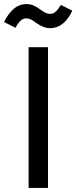

<svg xmlns="http://www.w3.org/2000/svg" viewBox="-40 -920 374 940"><path d="M195 0H100V-689H195ZM137 -808Q123 -819 112 -824.5Q101 -830 89 -830Q73 -830 61 -819Q49 -808 36 -784L-20 -812Q-1 -852 26.5 -876Q54 -900 89 -900Q109 -900 124.5 -893Q140 -886 158 -873Q172 -863 182.5 -857.5Q193 -852 205 -852Q220 -852 232 -862.5Q244 -873 258 -896L314 -868Q295 -826 267 -804Q239 -782 205 -782Q173 -782 137 -808Z"/></svg>

Font: Fira Sans
Style: Regular
Weight: 400
Designer: bBox Type GmbH & Carrois Corporate GbR & Edenspiekermann AG
Foundry: bBox Type GmbH & Carrois Corporate GbR & Edenspiekermann AG
Version: Version 4.301